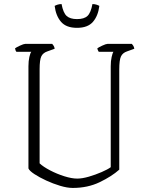

<svg xmlns="http://www.w3.org/2000/svg" viewBox="-20 -925 727 945"><path d="M338 0Q311 0 276 -10.5Q241 -21 207.5 -36.5Q174 -52 149.5 -68Q125 -84 120 -96V-599Q120 -625 124.5 -644.5Q129 -664 134 -670H61Q56 -675 54 -687Q60 -692 78.5 -700.5Q97 -709 104 -709H237Q239 -707 243.5 -700.5Q248 -694 249 -685L213 -672Q192 -665 183.5 -648Q175 -631 175 -584V-121Q193 -104 226.5 -86.5Q260 -69 296.5 -57.5Q333 -46 360 -46Q385 -46 417.5 -55.5Q450 -65 480 -78Q510 -91 525 -102V-599Q525 -625 529.5 -644.5Q534 -664 538 -670H466Q465 -672 462.5 -676.5Q460 -681 459 -687Q465 -692 483.5 -700.5Q502 -709 509 -709H629Q631 -707 635.5 -700.5Q640 -694 641 -685L605 -672Q584 -665 575.5 -647.5Q567 -630 567 -583V-90Q530 -57 471 -28.5Q412 0 338 0ZM359 -788Q306 -788 280.5 -817.5Q255 -847 249 -896Q254 -899 263 -902Q272 -905 283 -905Q291 -862 308 -846.5Q325 -831 359 -831Q394 -831 410.5 -846.5Q427 -862 435 -905Q446 -905 455 -902Q464 -899 469 -896Q463 -847 437.5 -817.5Q412 -788 359 -788Z"/></svg>

Font: Texturina 72pt Thin
Style: Regular
Weight: 100
Designer: Guillermo Torres Carreño
Foundry: Omnibus-Type
Version: Version 1.002; ttfautohint (v1.8.3)